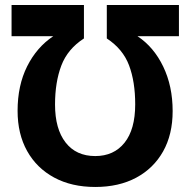

<svg xmlns="http://www.w3.org/2000/svg" viewBox="-20 -734 757 764"><path d="M359 -113Q433 -113 475.5 -166Q518 -219 518 -319Q518 -409 493.5 -474Q469 -539 405 -581V-714H692V-590H527Q592 -547 629.5 -469Q667 -391 667 -292Q667 -199 629 -131.5Q591 -64 522 -27Q453 10 359 10Q265 10 195.5 -27.5Q126 -65 88 -133Q50 -201 50 -293Q50 -394 88 -470Q126 -546 192 -590H26V-714H314V-581Q249 -539 224 -473Q199 -407 199 -318Q199 -221 241 -167Q283 -113 359 -113Z"/></svg>

Font: Noto Sans SemiCondensed
Style: Bold
Weight: 700
Width: 4
Designer: Monotype Design Team
Foundry: Monotype Imaging Inc.
Version: Version 2.013; ttfautohint (v1.8.4.7-5d5b)